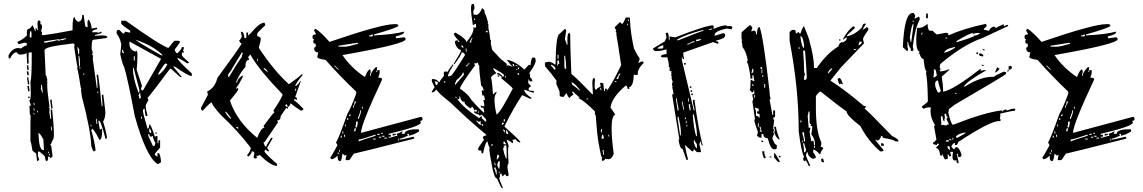

<svg xmlns="http://www.w3.org/2000/svg" viewBox="-20 -820 5852 983"><path d="M140.6 -627 141.6 -646.5 139.6 -662.1Q131.8 -661.1 131.8 -629.9ZM232.4 -24.4 236.3 -25.4 235.4 -33.2 231.4 -32.2ZM227.5 -35.2 231.4 -36.1 230.5 -43.9 226.6 -43ZM205.1 -51.8 202.1 -106.4Q183.6 -139.6 176.8 -139.6Q179.7 -51.8 200.2 -51.8ZM448.2 -172.9 447.3 -180.7H443.4L444.3 -172.9ZM246.1 -152.3 244.1 -171.9H240.2L242.2 -152.3ZM474.6 -184.6 478.5 -185.5 474.6 -211.9H470.7ZM156.2 -234.4 155.3 -242.2H151.4L152.3 -234.4ZM169.9 -244.1 173.8 -245.1 172.9 -252.9 168.9 -252ZM153.3 -253.9 157.2 -254.9 155.3 -265.6H151.4ZM153.3 -281.2 157.2 -282.2 155.3 -293.9 151.4 -293ZM479.5 -342.8 483.4 -343.8 482.4 -351.6 478.5 -350.6ZM199.2 -346.7 194.3 -385.7H190.4V-373Q190.4 -366.2 188.5 -365.2Q193.4 -359.4 195.3 -346.7ZM408.2 -435.5 412.1 -436.5 410.2 -444.3 406.2 -443.4ZM387.7 -467.8 391.6 -468.8 390.6 -476.6 386.7 -475.6ZM385.7 -479.5 389.6 -480.5 388.7 -516.6 385.7 -534.2H381.8Q383.8 -491.2 385.7 -479.5ZM380.9 -542 384.8 -543 385.7 -566.4Q380.9 -573.2 379.9 -578.1L376 -577.1ZM207 -600.6Q252 -607.4 272.5 -614.3Q280.3 -611.3 284.2 -611.3L292 -616.2L299.8 -613.3Q305.7 -618.2 318.4 -620.1V-624Q288.1 -620.1 288.1 -617.2V-616.2L279.3 -619.1L206.1 -608.4ZM217.8 4.9 212.9 -1 209 -20.5Q182.6 -44.9 178.7 -44.9L174.8 -43L173.8 -23.4L180.7 -2L173.8 3.9H169.9L165 -34.2L146.5 -47.9Q139.6 -91.8 135.7 -96.7Q135.7 -221.7 136.7 -228.5L132.8 -234.4L130.9 -278.3L138.7 -279.3L129.9 -305.7Q137.7 -306.6 137.7 -346.7L135.7 -405.3Q142.6 -406.2 142.6 -551.8L127 -550.8L126 -522.5L127 -495.1L119.1 -493.2L116.2 -548.8L108.4 -543.9L86.9 -540Q72.3 -540 64.5 -552.7Q44.9 -549.8 32.2 -521.5L31.2 -520.5Q24.4 -520.5 23.9 -525.9Q23.4 -531.2 23.4 -535.2Q39.1 -569.3 69.3 -574.2L88.9 -572.3Q106.4 -586.9 118.2 -587.9L116.2 -599.6Q112.3 -599.6 104.5 -601.6Q82 -594.7 74.2 -593.8Q73.2 -597.7 68.4 -605.5Q99.6 -618.2 118.2 -639.6L117.2 -652.3Q117.2 -670.9 126 -671.9Q134.8 -672.9 146.5 -691.4Q158.2 -668 159.2 -661.1L163.1 -662.1L161.1 -673.8H168.9L169.9 -666L173.8 -667L171.9 -696.3Q171.9 -713.9 178.7 -715.8Q187.5 -714.8 187.5 -705.1L186.5 -696.3H187.5Q194.3 -696.3 195.3 -684.6Q195.3 -676.8 190.4 -661.1L195.3 -654.3Q193.4 -647.5 193.4 -643.6Q193.4 -641.6 201.2 -639.6Q255.9 -646.5 351.6 -665V-681.6Q351.6 -732.4 362.3 -732.4Q364.3 -715.8 381.8 -708Q400.4 -712.9 400.4 -734.4V-743.2H408.2L416 -688.5Q416 -683.6 428.7 -679.7L427.7 -703.1Q427.7 -717.8 434.6 -718.8Q447.3 -701.2 449.2 -673.8L476.6 -678.7L477.5 -670.9Q452.1 -666 452.1 -656.2V-654.3L466.8 -655.3Q483.4 -655.3 484.4 -651.4Q491.2 -656.2 499 -658.2L500 -650.4L465.8 -640.6L466.8 -636.7Q491.2 -638.7 500 -638.7Q529.3 -638.7 530.3 -629.9L523.4 -625L457 -616.2Q449.2 -615.2 449.2 -576.2V-567.4Q454.1 -558.6 454.1 -552.7Q454.1 -545.9 452.1 -540Q452.1 -537.1 456.1 -537.1L455.1 -517.6L475.6 -370.1H479.5Q479.5 -404.3 474.6 -437.5H482.4Q491.2 -380.9 500 -282.2L501 -275.4L504.9 -276.4Q502.9 -322.3 501 -334L508.8 -335.9Q519.5 -252 519.5 -245.1Q519.5 -216.8 507.8 -197.3Q526.4 -137.7 527.3 -115.2Q527.3 -109.4 520.5 -108.4Q496.1 -202.1 487.3 -202.1L483.4 -201.2L491.2 -156.2L501 -161.1L502.9 -157.2V-151.4Q502.9 -105.5 489.3 -103.5Q460 -161.1 450.2 -161.1V-158.2Q450.2 -153.3 447.3 -153.3Q463.9 -97.7 469.7 -49.8L461.9 -44.9Q454.1 -44.9 447.3 -74.2Q443.4 -158.2 399.4 -324.2L394.5 -360.4Q394.5 -363.3 397.5 -363.3L393.6 -371.1Q380.9 -455.1 374 -474.6H377.9Q374 -482.4 360.4 -575.2L361.3 -594.7L353.5 -597.7L275.4 -586.9Q208 -577.1 208 -561.5L213.9 -435.5Q218.8 -431.6 222.7 -410.2Q222.7 -406.2 218.8 -404.3Q218.8 -402.3 220.7 -402.3H222.7Q221.7 -393.6 221.7 -383.8Q221.7 -354.5 233.4 -273.4Q233.4 -269.5 229.5 -268.6Q230.5 -265.6 234.4 -265.6L232.4 -245.1L238.3 -210.9H242.2L239.3 -257.8L247.1 -259.8Q255.9 -173.8 255.9 -134.8Q255.9 -103.5 249 -102.5Q242.2 -81.1 236.3 -80.1L242.2 -73.2L249 -21.5Q249 -16.6 238.3 -9.8Q238.3 -15.6 225.6 -19.5L226.6 -11.7Q226.6 3.9 217.8 4.9ZM243.2 -261.7 236.3 -308.6 244.1 -310.5 249 -268.6Q249 -263.7 243.2 -261.7ZM125 -317.4 124 -324.2 130.9 -326.2 132.8 -318.4ZM124 -352.5 120.1 -378.9 127.9 -380.9 131.8 -353.5ZM123 -387.7 118.2 -422.9 125 -423.8 129.9 -388.7ZM120.1 -434.6 117.2 -454.1 125 -455.1 127.9 -435.5ZM120.1 -461.9 117.2 -485.4 124 -486.3 127.9 -462.9Z M600.6 -713.9H624Q795.9 -590.8 841.8 -574.2Q871.1 -611.3 874 -611.3H892.6L902.3 -607.4Q902.3 -602.5 874 -565.4Q880.9 -546.9 887.7 -546.9Q911.1 -568.4 911.1 -579.1H920.9V-570.3Q920.9 -565.4 916 -565.4L920.9 -555.7V-550.8H911.1V-537.1Q911.1 -532.2 948.2 -500L939.5 -495.1Q896.5 -523.4 887.7 -523.4Q887.7 -511.7 961.9 -444.3V-430.7Q944.3 -430.7 878.9 -476.6L869.1 -481.4V-476.6L911.1 -425.8H902.3L855.5 -467.8H850.6Q739.3 -319.3 735.4 -319.3Q739.3 -310.5 739.3 -305.7Q725.6 -284.2 725.6 -277.3Q725.6 -265.6 735.4 -226.6H725.6Q720.7 -244.1 720.7 -263.7Q711.9 -261.7 711.9 -253.9Q711.9 -238.3 735.4 -161.1Q744.1 -161.1 744.1 -184.6Q753.9 -181.6 772.5 -120.1L781.2 -124H786.1V-86.9H791V-101.6H799.8V-64.5Q772.5 -34.2 772.5 -31.2Q772.5 -24.4 786.1 -17.6V-36.1H791Q800.8 -36.1 804.7 9.8L791 19.5H786.1Q727.5 -18.6 669.9 -226.6Q632.8 -423.8 614.3 -481.4Q609.4 -481.4 595.7 -542Q600.6 -583 600.6 -592.8Q596.7 -622.1 577.1 -648.4V-658.2Q578.1 -667 586.9 -667H590.8L609.4 -648.4Q619.1 -648.4 619.1 -658.2L642.6 -653.3H646.5V-663.1Q600.6 -693.4 600.6 -700.2ZM674.8 -616.2Q681.6 -606.4 804.7 -537.1H813.5Q763.7 -586.9 674.8 -616.2ZM642.6 -607.4V-597.7Q642.6 -563.5 674.8 -555.7Q674.8 -560.5 679.7 -560.5L683.6 -550.8V-528.3Q683.6 -502.9 679.7 -462.9L707 -379.9Q702.1 -371.1 702.1 -361.3L711.9 -356.4L804.7 -518.6ZM605.5 -565.4V-550.8L614.3 -546.9V-550.8Q609.4 -560.5 609.4 -565.4ZM665 -532.2V-509.8H669.9V-532.2ZM791 -444.3V-435.5Q823.2 -460 836.9 -491.2L828.1 -495.1Q821.3 -495.1 791 -444.3ZM661.1 -472.7V-462.9Q661.1 -420.9 688.5 -346.7H693.4V-361.3Q665 -465.8 665 -472.7ZM693.4 -342.8Q693.4 -333 688.5 -333Q693.4 -325.2 693.4 -314.5L702.1 -319.3Q698.2 -327.1 698.2 -342.8ZM702.1 -221.7V-212.9H707V-221.7ZM744.1 -161.1V-147.5Q746.1 -138.7 753.9 -138.7V-147.5Q749 -156.2 749 -161.1ZM776.4 -142.6H781.2V-133.8H776.4ZM739.3 -133.8V-124L762.7 -73.2H772.5Q772.5 -86.9 776.4 -86.9Q762.7 -110.4 762.7 -124L753.9 -120.1Q744.1 -120.1 744.1 -133.8Z M1454.1 -272.5Q1449.2 -281.2 1449.2 -286.1Q1440.4 -285.2 1440.4 -277.3Q1449.2 -272.5 1454.1 -272.5ZM1199.2 -161.1V-169.9H1189.5Q1191.4 -161.1 1199.2 -161.1ZM1162.1 -211.9V-216.8Q1138.7 -249 1133.8 -249V-244.1Q1155.3 -211.9 1162.1 -211.9ZM1496.1 -355.5V-365.2H1491.2V-355.5ZM1352.5 -448.2Q1342.8 -471.7 1329.1 -471.7Q1329.1 -465.8 1352.5 -448.2ZM1300.8 -508.8V-518.6H1296.9V-508.8ZM1296.9 -114.3Q1316.4 -166 1334 -166L1329.1 -174.8Q1379.9 -244.1 1384.8 -244.1L1379.9 -253.9Q1426.8 -324.2 1426.8 -336.9Q1307.6 -460 1263.7 -537.1V-541Q1260.7 -541 1250 -527.3L1254.9 -518.6V-513.7Q1236.3 -513.7 1236.3 -476.6Q1210.9 -451.2 1189.5 -402.3V-397.5H1194.3Q1194.3 -416 1222.7 -434.6V-425.8Q1205.1 -389.6 1189.5 -370.1V-365.2L1199.2 -370.1V-360.4Q1199.2 -356.4 1157.2 -304.7Q1193.4 -197.3 1296.9 -114.3ZM1152.3 -425.8Q1203.1 -510.7 1217.8 -527.3Q1217.8 -538.1 1222.7 -545.9V-550.8H1217.8L1167 -466.8Q1167 -462.9 1148.4 -439.5V-425.8ZM1454.1 -272.5V-262.7L1445.3 -267.6L1417 -225.6Q1417 -203.1 1398.4 -203.1L1403.3 -193.4L1334 -91.8H1329.1Q1335 -68.4 1342.8 -68.4Q1342.8 -76.2 1366.2 -110.4V-114.3H1375V-110.4L1347.7 -63.5L1356.4 -49.8V-44.9H1352.5L1337.9 -54.7L1334 -44.9Q1334 -37.1 1398.4 19.5V29.3Q1366.2 29.3 1310.5 -26.4Q1302.7 -21.5 1292 -21.5L1296.9 -12.7L1287.1 -7.8L1278.3 -12.7L1282.2 -36.1Q1282.2 -44.9 1268.6 -44.9Q1268.6 -31.2 1250 -17.6L1245.1 -26.4Q1263.7 -45.9 1263.7 -63.5Q1193.4 -155.3 1111.3 -230.5Q1064.5 -282.2 1064.5 -295.9Q1056.6 -295.9 1018.6 -253.9Q1008.8 -253.9 1008.8 -267.6L1041 -328.1Q1041 -333 1045.9 -333Q1041 -341.8 1041 -351.6Q1081.1 -371.1 1092.8 -420.9Q1203.1 -570.3 1217.8 -597.7Q1210.9 -597.7 1204.1 -611.3Q1217.8 -626 1217.8 -634.8L1212.9 -657.2H1217.8Q1228.5 -657.2 1231.4 -625H1241.2V-653.3H1250V-638.7Q1254.9 -638.7 1287.1 -675.8Q1315.4 -704.1 1334 -704.1L1337.9 -694.3V-690.4Q1296.9 -652.3 1296.9 -648.4V-634.8Q1315.4 -631.8 1315.4 -620.1Q1315.4 -611.3 1305.7 -579.1V-574.2Q1380.9 -460 1459 -388.7Q1518.6 -430.7 1523.4 -439.5H1528.3V-434.6Q1494.1 -393.6 1491.2 -378.9Q1500 -378.9 1519.5 -407.2V-402.3L1491.2 -323.2Q1501 -322.3 1501 -309.6H1496.1L1486.3 -314.5V-304.7Q1493.2 -304.7 1533.2 -262.7Q1533.2 -253.9 1519.5 -253.9Q1482.4 -278.3 1467.8 -291Q1460.9 -272.5 1454.1 -272.5Z M1998 -696.3H2010.7Q2019.5 -695.3 2019.5 -686.5Q2002 -673.8 1894.5 -643.6V-638.7Q1996.1 -643.6 2047.9 -658.2V-653.3Q2047.9 -643.6 2006.8 -633.8V-624L2047.9 -628.9Q2056.6 -627.9 2056.6 -619.1Q2056.6 -594.7 1733.4 -538.1Q1775.4 -475.6 1844.7 -427.7H1849.6Q1860.4 -459 1874 -465.8L1877.9 -456.1Q1877.9 -445.3 1874 -436.5V-432.6H1877.9Q1877.9 -449.2 1903.3 -475.6H1911.1Q1911.1 -464.8 1907.2 -456.1V-451.2H1911.1V-460.9H1923.8V-451.2Q1923.8 -438.5 1916 -422.9Q1936.5 -422.9 1936.5 -413.1Q1828.1 -182.6 1828.1 -139.6L2130.9 -220.7H2139.6L2143.6 -210.9Q2143.6 -201.2 2130.9 -201.2L2134.8 -192.4Q2134.8 -173.8 1969.7 -134.8V-129.9H1981.4V-120.1H1969.7V-115.2H1977.5Q2008.8 -125 2014.6 -125L2010.7 -134.8Q2027.3 -139.6 2040 -148.4V-143.6L2036.1 -134.8H2051.8Q2051.8 -158.2 2118.2 -158.2H2123L2127 -148.4Q2100.6 -129.9 2073.2 -125V-134.8H2064.5L2068.4 -125Q2036.1 -110.4 2027.3 -110.4V-105.5H2031.2Q2035.2 -105.5 2097.7 -120.1L2101.6 -110.4Q1795.9 -33.2 1791 -33.2Q1770.5 0 1766.6 0H1750V-4.9L1753.9 -28.3L1746.1 -23.4L1733.4 -33.2Q1729.5 4.9 1720.7 4.9Q1708 4.9 1708 -23.4Q1691.4 -4.9 1675.8 -4.9L1670.9 -14.6Q1674.8 -14.6 1708 -77.1L1700.2 -90.8Q1712.9 -107.4 1757.8 -235.4Q1778.3 -270.5 1803.7 -340.8V-350.6Q1716.8 -433.6 1646.5 -513.7Q1604.5 -518.6 1604.5 -528.3L1609.4 -551.8Q1587.9 -551.8 1587.9 -576.2Q1596.7 -576.2 1596.7 -585.9V-595.7Q1584 -595.7 1584 -605.5V-610.4L1587.9 -619.1Q1580.1 -619.1 1580.1 -628.9V-633.8Q1580.1 -643.6 1596.7 -643.6V-648.4L1587.9 -663.1Q1589.8 -671.9 1596.7 -671.9Q1624 -654.3 1667 -605.5Q1932.6 -696.3 1998 -696.3ZM1870.1 -638.7V-633.8H1886.7L1890.6 -643.6H1886.7Q1878.9 -638.7 1870.1 -638.7ZM1712.9 -585.9V-581.1H1750Q1760.7 -581.1 1812.5 -595.7V-600.6H1807.6ZM1692.4 -485.4V-480.5Q1694.3 -480.5 1712.9 -460.9V-465.8Q1694.3 -485.4 1692.4 -485.4ZM1795.9 -302.7Q1795.9 -289.1 1787.1 -273.4V-268.6H1791Q1791 -280.3 1803.7 -297.9ZM1833 -273.4V-263.7H1836.9V-273.4ZM1824.2 -254.9Q1824.2 -243.2 1812.5 -215.8V-210.9H1816.4Q1828.1 -240.2 1828.1 -250V-254.9ZM1766.6 -225.6H1774.4V-235.4Q1766.6 -233.4 1766.6 -225.6ZM1757.8 -215.8V-206.1H1762.7V-215.8ZM1803.7 -197.3Q1799.8 -171.9 1799.8 -168H1807.6Q1807.6 -171.9 1812.5 -197.3ZM1746.1 -182.6V-172.9H1750V-182.6ZM1795.9 -163.1Q1795.9 -158.2 1791 -148.4H1799.8Q1799.8 -154.3 1803.7 -163.1ZM1733.4 -148.4V-134.8H1737.3V-148.4ZM1931.6 -139.6V-134.8H1940.4V-139.6ZM1911.1 -134.8V-129.9H1923.8V-134.8ZM1741.2 -129.9V-120.1H1746.1V-129.9ZM1816.4 -105.5V-95.7Q1837.9 -105.5 1903.3 -125V-129.9H1899.4Q1828.1 -105.5 1816.4 -105.5ZM1990.2 -134.8H2006.8V-129.9Q1992.2 -125 1990.2 -125ZM1724.6 -125V-115.2H1729.5V-125ZM1936.5 -125V-120.1H1948.2V-125ZM1919.9 -120.1V-115.2H1931.6V-120.1ZM1948.2 -115.2V-110.4H1960.9V-115.2ZM1890.6 -110.4V-105.5H1903.3V-110.4ZM2019.5 -110.4V-100.6H2023.4V-110.4ZM1716.8 -52.7V-43H1720.7V-52.7ZM1708 -38.1V-33.2H1716.8V-38.1Z M2529.3 -426.8 2527.3 -434.6H2529.3Q2535.2 -434.6 2537.1 -428.7ZM2221.7 -400.4 2206.1 -404.3Q2208 -397.5 2209.5 -391.1Q2210.9 -384.8 2215.8 -384.8H2217.8Q2221.7 -392.6 2221.7 -398.4ZM2534.2 67.4 2538.1 66.4 2537.1 58.6 2533.2 59.6ZM2520.5 74.2 2523.4 73.2 2522.5 61.5Q2522.5 56.6 2523.4 53.7Q2518.6 47.9 2515.6 35.2L2508.8 41Q2513.7 42 2520.5 74.2ZM2513.7 27.3 2517.6 26.4 2514.6 11.7 2510.7 12.7ZM2537.1 43 2539.1 14.6 2537.1 2.9Q2529.3 5.9 2525.4 25.4L2533.2 43ZM2523.4 -2.9Q2529.3 -3.9 2536.1 -21.5Q2534.2 -27.3 2528.3 -27.3H2526.4Q2523.4 -13.7 2523.4 -5.9ZM2574.2 -8.8Q2574.2 -63.5 2572.3 -76.2L2556.6 -73.2L2562.5 -66.4Q2555.7 -63.5 2555.7 -58.6Q2560.5 -32.2 2570.3 -8.8ZM2571.3 -80.1 2570.3 -84Q2564.5 -90.8 2564.5 -94.7L2556.6 -93.8L2558.6 -82H2560.5Q2564.5 -82 2571.3 -80.1ZM2497.1 -72.3Q2502.9 -74.2 2502.9 -79.1V-82L2495.1 -80.1ZM2580.1 -133.8 2583 -134.8 2575.2 -153.3 2571.3 -152.3V-136.7ZM2561.5 -142.6 2565.4 -143.6 2563.5 -154.3 2554.7 -157.2 2555.7 -153.3Q2561.5 -146.5 2561.5 -142.6ZM2549.8 -179.7Q2556.6 -185.5 2560.5 -186.5Q2558.6 -192.4 2553.7 -192.4H2551.8L2548.8 -183.6ZM2558.6 -197.3 2565.4 -199.2 2563.5 -210.9 2559.6 -210ZM2455.1 -175.8Q2452.1 -185.5 2448.2 -185.5H2445.3V-181.6Q2447.3 -175.8 2452.1 -175.8ZM2442.4 -180.7Q2440.4 -188.5 2440.4 -194.3L2441.4 -201.2Q2437.5 -200.2 2430.7 -194.3Q2429.7 -200.2 2417 -203.1Q2432.6 -180.7 2442.4 -180.7ZM2428.7 -242.2 2432.6 -243.2 2430.7 -250H2427.7ZM2462.9 -197.3 2469.7 -199.2 2467.8 -210 2446.3 -233.4Q2441.4 -229.5 2435.5 -227.5Q2434.6 -233.4 2409.2 -241.2L2407.2 -249L2411.1 -250L2419.9 -248L2421.9 -256.8L2413.1 -258.8V-257.8Q2413.1 -254.9 2410.2 -253.9Q2400.4 -274.4 2395.5 -274.4H2394.5V-272.5Q2394.5 -266.6 2387.7 -265.6Q2360.4 -284.2 2357.4 -294.9Q2360.4 -295.9 2360.4 -298.8V-299.8L2355.5 -298.8Q2340.8 -298.8 2335 -326.2L2331.1 -325.2L2332 -319.3Q2332 -312.5 2326.2 -311.5Q2325.2 -314.5 2322.3 -314.5H2321.3L2322.3 -311.5Q2356.4 -264.6 2429.7 -217.8L2430.7 -213.9Q2441.4 -224.6 2448.2 -225.6L2446.3 -217.8L2447.3 -213.9Q2460.9 -204.1 2462.9 -197.3ZM2313.5 -317.4 2317.4 -318.4 2315.4 -325.2H2311.5ZM2630.9 -436.5 2638.7 -438.5 2636.7 -446.3 2629.9 -444.3ZM2566.4 -422.9 2570.3 -423.8 2568.4 -431.6 2564.5 -430.7ZM2622.1 -462.9 2628.9 -463.9V-467.8L2621.1 -466.8ZM2632.8 -464.8Q2638.7 -466.8 2638.7 -471.7V-474.6L2631.8 -472.7ZM2252 -396.5 2259.8 -397.5 2258.8 -405.3Q2252 -402.3 2252 -397.5ZM2629.9 -480.5 2628.9 -484.4 2620.1 -486.3 2621.1 -482.4ZM2613.3 -480.5 2611.3 -492.2 2603.5 -490.2Q2606.4 -480.5 2612.3 -480.5ZM2522.5 -233.4Q2543 -245.1 2605.5 -367.2Q2590.8 -383.8 2546.9 -418.9L2548.8 -426.8Q2533.2 -438.5 2528.3 -438.5H2527.3L2525.4 -446.3L2529.3 -447.3Q2550.8 -437.5 2552.7 -427.7L2560.5 -429.7Q2560.5 -433.6 2559.1 -438Q2557.6 -442.4 2507.8 -470.7L2503.9 -469.7Q2511.7 -455.1 2521.5 -445.3Q2498 -433.6 2494.1 -423.8Q2501 -392.6 2503.9 -337.9L2507.8 -338.9L2517.6 -348.6L2521.5 -349.6L2522.5 -345.7Q2511.7 -330.1 2511.7 -311.5Q2511.7 -275.4 2522.5 -233.4ZM2310.5 -384.8 2355.5 -437.5 2352.5 -449.2 2348.6 -448.2V-446.3Q2348.6 -436.5 2317.4 -410.2L2309.6 -392.6ZM2460 -244.1 2456.1 -263.7Q2455.1 -269.5 2449.2 -269.5L2443.4 -268.6L2440.4 -280.3L2454.1 -275.4Q2460 -276.4 2460 -281.2L2455.1 -307.6L2462.9 -308.6L2458 -332L2450.2 -330.1L2446.3 -351.6Q2446.3 -357.4 2452.1 -358.4Q2453.1 -355.5 2456.1 -355.5H2457Q2450.2 -380.9 2444.3 -380.9H2443.4Q2433.6 -454.1 2433.6 -478.5V-482.4Q2428.7 -488.3 2425.8 -501L2418.9 -495.1L2410.2 -498L2408.2 -489.3H2409.2Q2412.1 -489.3 2413.1 -486.3Q2335 -381.8 2335 -366.2Q2380.9 -334 2389.6 -313.5Q2424.8 -271.5 2456.1 -244.1ZM2366.2 -480.5 2374 -481.4V-483.4Q2374 -489.3 2383.8 -492.2L2382.8 -496.1L2375 -494.1V-492.2Q2375 -486.3 2365.2 -484.4ZM2366.2 -555.7 2370.1 -556.6 2367.2 -572.3 2363.3 -571.3ZM2345.7 -576.2 2353.5 -577.1Q2350.6 -586.9 2346.7 -586.9L2339.8 -585.9Q2344.7 -580.1 2345.7 -576.2ZM2392.6 -601.6V-605.5Q2392.6 -615.2 2399.4 -627L2395.5 -626L2383.8 -603.5ZM2468.8 -654.3 2476.6 -655.3 2475.6 -663.1 2467.8 -661.1ZM2408.2 -716.8 2412.1 -717.8 2410.2 -725.6 2406.2 -724.6ZM2223.6 -402.3 2231.4 -399.4V-400.4Q2231.4 -407.2 2252.9 -431.6L2252 -443.4Q2252 -452.1 2255.9 -453.1Q2259.8 -454.1 2263.7 -454.1L2272.5 -452.1Q2272.5 -458 2296.9 -489.3L2300.8 -490.2V-486.3Q2273.4 -442.4 2273.4 -430.7V-428.7Q2281.2 -430.7 2288.6 -432.1Q2295.9 -433.6 2361.3 -539.1Q2353.5 -551.8 2347.7 -551.8Q2342.8 -551.8 2342.8 -549.8Q2342.8 -540 2307.6 -492.2L2303.7 -491.2V-495.1Q2340.8 -554.7 2340.8 -562.5Q2314.5 -573.2 2308.6 -604.5Q2308.6 -612.3 2322.3 -614.3Q2324.2 -604.5 2331.1 -604.5H2332L2331.1 -608.4Q2305.7 -635.7 2302.7 -646.5L2309.6 -652.3H2313.5Q2364.3 -623 2368.2 -604.5Q2404.3 -648.4 2404.3 -672.9L2403.3 -679.7L2412.1 -677.7Q2418 -679.7 2418 -683.6L2416 -698.2L2412.1 -697.3Q2405.3 -692.4 2401.4 -691.4L2400.4 -695.3Q2391.6 -749 2391.6 -774.4Q2391.6 -797.9 2397 -798.8Q2402.3 -799.8 2406.2 -799.8L2409.2 -782.2Q2409.2 -772.5 2402.3 -759.8L2406.2 -744.1L2414.1 -745.1Q2418 -745.1 2418 -743.2Q2436.5 -747.1 2447.3 -777.3Q2456.1 -777.3 2462.9 -759.8H2459Q2470.7 -739.3 2479.5 -700.2L2475.6 -699.2Q2476.6 -696.3 2479.5 -696.3H2480.5V-675.8L2487.3 -641.6Q2488.3 -615.2 2492.2 -615.2H2493.2V-594.7L2500 -564.5L2546.9 -514.6Q2549.8 -514.6 2575.2 -492.2L2573.2 -484.4L2579.1 -485.4Q2590.8 -485.4 2606.4 -475.6Q2596.7 -484.4 2575.2 -512.7L2579.1 -513.7Q2623 -502.9 2665 -463.9L2687.5 -488.3L2696.3 -486.3Q2699.2 -523.4 2708 -525.4H2713.9Q2721.7 -525.4 2722.7 -510.7Q2722.7 -491.2 2689.5 -445.3L2694.3 -438.5L2693.4 -425.8Q2704.1 -415 2706.1 -404.3L2696.3 -403.3Q2690.4 -403.3 2688.5 -413.1L2684.6 -412.1L2685.5 -405.3Q2685.5 -400.4 2683.6 -395.5L2699.2 -378.9Q2686.5 -371.1 2686.5 -365.2Q2686.5 -360.4 2688.5 -356.4L2712.9 -354.5L2713.9 -346.7L2709 -345.7Q2704.1 -345.7 2667 -360.4L2663.1 -359.4Q2668 -339.8 2700.2 -319.3L2701.2 -315.4L2693.4 -314.5L2653.3 -333Q2608.4 -265.6 2563.5 -174.8V-170.9Q2642.6 -101.6 2644.5 -91.8L2640.6 -90.8Q2624 -95.7 2621.1 -107.4L2602.5 -103.5Q2607.4 -96.7 2607.4 -93.8Q2607.4 -88.9 2601.6 -86.9Q2600.6 -92.8 2574.2 -105.5Q2575.2 -97.7 2585 -71.3Q2581.1 -70.3 2581.1 -44.9Q2581.1 -23.4 2584 16.6Q2578.1 18.6 2578.1 36.1Q2578.1 43 2584 74.2Q2584 82 2575.2 82Q2570.3 82 2567.4 72.3L2563.5 73.2L2553.7 83Q2548.8 77.1 2546.9 68.4L2539.1 70.3L2540 81.1Q2540 89.8 2535.2 90.8Q2537.1 100.6 2554.7 142.6L2550.8 143.6Q2545.9 143.6 2524.4 93.8Q2512.7 93.8 2502 45.9Q2485.4 -39.1 2485.4 -54.7L2486.3 -66.4Q2481.4 -69.3 2475.6 -95.7Q2464.8 -92.8 2453.1 -35.2L2449.2 -34.2L2443.4 -41L2445.3 -49.8L2438.5 -48.8Q2427.7 -48.8 2427.7 -57.6Q2427.7 -64.5 2458 -104.5Q2453.1 -111.3 2452.1 -116.2Q2452.1 -123 2469.7 -127L2468.8 -130.9Q2377.9 -206.1 2286.1 -294.9Q2218.8 -347.7 2215.8 -360.4L2211.9 -359.4Q2204.1 -349.6 2200.7 -349.1Q2197.3 -348.6 2191.4 -346.7L2190.4 -350.6L2205.1 -374Q2190.4 -401.4 2190.4 -409.2Q2190.4 -415 2196.3 -416Q2220.7 -412.1 2223.6 -402.3Z M3062.5 3.9 3060.5 -10.7Q3060.5 -12.7 3064.5 -12.7L3057.6 -20.5L3048.8 -65.4Q3037.1 -118.2 3030.3 -228.5L3025.4 -236.3Q3026.4 -242.2 3026.4 -249Q2971.7 -303.7 2940.4 -318.4L2948.2 -320.3Q2918 -344.7 2916 -350.6L2908.2 -349.6Q2913.1 -341.8 2916 -334Q2906.2 -332 2894.5 -317.4Q2881.8 -335 2880.9 -343.8L2864.3 -323.2L2845.7 -327.1L2844.7 -352.5L2828.1 -390.6L2829.1 -407.2Q2806.6 -439.5 2771.5 -479.5L2769.5 -493.2Q2769.5 -500 2775.4 -501.5Q2781.2 -502.9 2788.1 -503.9Q2802.7 -503.9 2820.3 -490.2H2824.2Q2826.2 -641.6 2844.7 -646.5L2873 -672.9L2878.9 -665L2872.1 -618.2Q2879.9 -602.5 2881.8 -590.8L2885.7 -591.8L2884.8 -618.2Q2884.8 -650.4 2894.5 -652.3L2899.4 -644.5V-627Q2899.4 -580.1 2905.3 -440.4Q2912.1 -440.4 3011.7 -337.9H3015.6Q3012.7 -378.9 3012.7 -391.6Q3012.7 -419.9 3019.5 -419.9Q3025.4 -419.9 3026.4 -414.1Q3024.4 -395.5 3024.4 -382.8Q3024.4 -360.4 3031.2 -360.4L3034.2 -362.3Q3034.2 -367.2 3055.7 -377.9L3051.8 -394.5L3059.6 -396.5L3068.4 -393.6Q3071.3 -364.3 3073.2 -352.5L3077.1 -354.5V-360.4Q3077.1 -366.2 3083 -367.2L3088.9 -360.4L3081.1 -348.6Q3106.4 -375 3160.2 -486.3Q3141.6 -612.3 3134.8 -648.4L3138.7 -649.4L3131.8 -657.2L3134.8 -666Q3128.9 -671.9 3127 -680.7L3154.3 -707L3165 -697.3Q3170.9 -698.2 3183.6 -730.5H3204.1L3205.1 -720.7Q3208 -651.4 3225.6 -572.3Q3247.1 -527.3 3252 -527.3L3254.9 -514.6L3249 -501L3250 -497.1L3257.8 -502.9L3272.5 -505.9L3275.4 -498Q3245.1 -467.8 3245.1 -444.3L3246.1 -438.5L3237.3 -435.5Q3231.4 -437.5 3224.6 -437.5Q3223.6 -377.9 3200.2 -373L3203.1 -365.2L3194.3 -364.3Q3190.4 -381.8 3184.6 -381.8H3183.6Q3112.3 -321.3 3105.5 -269.5Q3129.9 -235.4 3129.9 -232.4Q3111.3 -228.5 3111.3 -163.1Q3111.3 -111.3 3122.1 -33.2Q3112.3 -4.9 3095.7 -4.9Q3087.9 -4.9 3077.1 -7.8V-3.9Q3077.1 1 3062.5 3.9ZM3196.3 -711.9 3200.2 -712.9 3198.2 -720.7 3194.3 -719.7ZM3192.4 -690.4 3196.3 -691.4 3194.3 -699.2 3190.4 -698.2ZM3055.7 -357.4 3059.6 -358.4 3056.6 -370.1 3052.7 -369.1ZM2838.9 -518.6V-521.5L2839.8 -531.2L2838.9 -540L2834 -539.1L2835 -532.2L2834 -522.5Q2835 -518.6 2838.9 -518.6ZM2871.1 -467.8 2878.9 -468.8Q2877 -515.6 2873 -535.2L2869.1 -534.2V-505.9Q2869.1 -475.6 2871.1 -467.8ZM2834 -484.4 2837.9 -485.4 2836.9 -488.3Q2836.9 -493.2 2843.8 -494.1L2840.8 -510.7L2833 -509.8L2834 -499Q2834 -493.2 2833 -488.3ZM2817.4 -463.9 2825.2 -465.8Q2821.3 -483.4 2798.8 -489.3L2799.8 -485.4Q2815.4 -469.7 2817.4 -463.9ZM2944.3 -356.4 2948.2 -357.4 2947.3 -361.3Q2922.9 -393.6 2906.2 -399.4L2909.2 -386.7Q2943.4 -363.3 2944.3 -356.4ZM3137.7 -415 3145.5 -416V-417Q3145.5 -425.8 3157.2 -444.3L3148.4 -441.4Q3148.4 -435.5 3136.7 -418.9ZM3127.9 -400.4 3135.7 -401.4V-406.2L3127 -404.3ZM2983.4 -310.5 2991.2 -312.5V-316.4L2982.4 -314.5ZM3057.6 -141.6 3061.5 -142.6 3060.5 -145.5Q3060.5 -149.4 3062.5 -155.3V-159.2L3057.6 -158.2V-156.2Q3057.6 -152.3 3055.7 -145.5ZM3059.6 -109.4 3072.3 -111.3 3067.4 -131.8Q3060.5 -129.9 3059.6 -109.4ZM3099.6 -121.1 3097.7 -129.9 3093.8 -128.9 3095.7 -121.1ZM3069.3 -27.3 3073.2 -28.3 3070.3 -43 3071.3 -52.7 3064.5 -50.8Z M3700.2 -690.4V-686.5H3720.7Q3729.5 -684.6 3729.5 -677.7L3724.6 -669.9Q3703.1 -673.8 3700.2 -673.8Q3638.7 -660.2 3638.7 -641.6V-636.7L3679.7 -649.4H3683.6Q3692.4 -648.4 3692.4 -641.6V-636.7Q3692.4 -623 3646.5 -612.3V-608.4Q3659.2 -608.4 3659.2 -599.6Q3655.3 -599.6 3655.3 -595.7L3630.9 -604.5L3478.5 -550.8V-538.1L3482.4 -517.6H3474.6V-526.4H3470.7V-513.7L3532.2 -254.9H3536.1V-258.8Q3527.3 -287.1 3527.3 -308.6H3536.1V-303.7Q3556.6 -154.3 3577.1 -78.1V-74.2Q3569.3 -74.2 3569.3 -94.7H3564.5Q3564.5 -89.8 3560.5 -82Q3569.3 -46.9 3569.3 -41H3547.9L3532.2 -57.6Q3532.2 -44.9 3523.4 -44.9L3486.3 -78.1Q3495.1 -27.3 3502.9 -3.9L3495.1 0L3474.6 -57.6Q3460 -57.6 3454.1 -106.4H3458L3420.9 -336.9H3428.7Q3424.8 -365.2 3420.9 -374H3424.8L3420.9 -381.8V-394.5Q3420.9 -398.4 3424.8 -398.4L3417 -422.9H3420.9L3417 -431.6V-456.1H3408.2V-476.6H3404.3V-489.3Q3404.3 -499 3396.5 -526.4H3372.1Q3363.3 -526.4 3363.3 -534.2Q3376 -543 3392.6 -543V-567.4Q3363.3 -558.6 3342.8 -558.6H3335Q3329.1 -558.6 3322.3 -571.3L3383.8 -608.4Q3383.8 -611.3 3392.6 -628.9L3387.7 -649.4L3396.5 -653.3Q3404.3 -653.3 3404.3 -616.2H3408.2V-632.8H3413.1L3437.5 -628.9Q3595.7 -690.4 3630.9 -690.4L3634.8 -682.6L3630.9 -673.8H3638.7Q3673.8 -690.4 3700.2 -690.4ZM3610.4 -669.9V-666H3614.3Q3622.1 -669.9 3626 -669.9V-673.8H3622.1Q3614.3 -669.9 3610.4 -669.9ZM3445.3 -616.2Q3449.2 -616.2 3449.2 -612.3Q3574.2 -662.1 3581.1 -662.1V-666H3577.1Q3487.3 -642.6 3445.3 -616.2ZM3543.9 -616.2V-608.4Q3569.3 -612.3 3569.3 -620.1H3564.5ZM3499 -595.7V-591.8H3502.9Q3526.4 -604.5 3536.1 -604.5V-608.4H3527.3Q3506.8 -595.7 3499 -595.7ZM3346.7 -571.3H3367.2Q3376 -571.3 3376 -579.1V-587.9H3372.1Q3346.7 -578.1 3346.7 -571.3ZM3482.4 -497.1H3491.2V-489.3H3482.4ZM3511.7 -377.9H3519.5V-370.1H3511.7ZM3515.6 -357.4H3523.4V-349.6H3515.6ZM3519.5 -340.8H3527.3V-333H3519.5ZM3441.4 -316.4V-308.6L3449.2 -254.9H3454.1V-262.7Q3445.3 -303.7 3445.3 -316.4ZM3502.9 -316.4V-299.8H3506.8V-316.4ZM3470.7 -299.8 3478.5 -258.8H3482.4L3474.6 -299.8ZM3506.8 -288.1V-275.4L3511.7 -254.9H3515.6V-267.6Q3511.7 -275.4 3511.7 -279.3Q3515.6 -279.3 3515.6 -283.2ZM3527.3 -234.4V-225.6Q3532.2 -161.1 3543.9 -123H3547.9V-135.7Q3547.9 -161.1 3532.2 -234.4ZM3449.2 -221.7V-213.9L3461.9 -127H3465.8V-148.4Q3465.8 -168.9 3454.1 -221.7ZM3486.3 -217.8V-210H3491.2V-217.8ZM3491.2 -201.2V-189.5H3495.1V-201.2ZM3495.1 -180.7V-172.9H3499V-180.7ZM3532.2 -102.5V-90.8Q3540 -61.5 3547.9 -61.5V-82Q3536.1 -95.7 3536.1 -102.5Z M3818.4 -691.4Q3825.2 -691.4 3832 -676.8Q3827.1 -668.9 3827.1 -658.2L3836.9 -663.1H3841.8Q3850.6 -663.1 3850.6 -644.5H3855.5Q3855.5 -681.6 3869.1 -681.6Q3887.7 -633.8 3919.9 -352.5Q3919.9 -333 3924.8 -315.4Q3924.8 -310.5 3919.9 -310.5L3934.6 -231.4H3938.5V-254.9H3948.2V-226.6Q3948.2 -217.8 3938.5 -217.8Q3938.5 -212.9 3943.4 -204.1L3938.5 -162.1L3943.4 -152.3L3938.5 -143.6L3943.4 -133.8Q3934.6 -119.1 3934.6 -111.3Q3945.3 -78.1 3957 -78.1V-64.5Q3957 -55.7 3948.2 -55.7H3943.4Q3924.8 -55.7 3911.1 -111.3Q3887.7 -114.3 3887.7 -133.8H3878.9V-115.2H3869.1L3855.5 -125L3860.4 -143.6Q3841.8 -194.3 3841.8 -208H3845.7L3832 -300.8Q3836.9 -310.5 3836.9 -315.4Q3832 -323.2 3832 -337.9H3841.8V-356.4H3836.9V-347.7H3827.1Q3827.1 -356.4 3818.4 -356.4Q3823.2 -371.1 3823.2 -412.1L3841.8 -403.3V-408.2L3836.9 -435.5H3832V-417H3823.2Q3813.5 -493.2 3804.7 -501V-504.9Q3804.7 -509.8 3808.6 -509.8Q3800.8 -554.7 3781.2 -580.1Q3781.2 -593.8 3776.4 -612.3H3781.2L3776.4 -621.1V-654.3ZM3874 -477.5V-467.8H3882.8Q3882.8 -477.5 3874 -477.5ZM3832 -467.8 3827.1 -445.3Q3836.9 -445.3 3836.9 -459V-467.8ZM3878.9 -463.9V-445.3H3882.8V-463.9ZM3882.8 -435.5V-426.8H3887.7V-435.5ZM3832 -389.6V-379.9H3836.9V-389.6ZM3892.6 -389.6V-371.1H3897.5V-389.6ZM3841.8 -334V-319.3H3845.7V-334ZM3845.7 -268.6V-263.7Q3850.6 -255.9 3850.6 -245.1V-226.6Q3864.3 -226.6 3864.3 -217.8H3869.1V-236.3Q3855.5 -236.3 3855.5 -245.1V-250H3864.3V-263.7Q3848.6 -268.6 3845.7 -268.6ZM3860.4 -189.5V-170.9H3864.3V-189.5ZM3869.1 -170.9V-167Q3874 -157.2 3874 -152.3Q3869.1 -152.3 3869.1 -148.4L3878.9 -143.6V-148.4L3874 -170.9ZM3943.4 -170.9H3953.1Q3953.1 -154.3 3971.7 -106.4H3966.8Q3951.2 -118.2 3943.4 -143.6L3948.2 -152.3Q3943.4 -161.1 3943.4 -170.9ZM3878.9 -101.6Q3887.7 -100.6 3887.7 -92.8H3878.9ZM3882.8 -45.9H3892.6Q3892.6 -27.3 3901.4 -13.7L3892.6 -8.8Q3882.8 -25.4 3882.8 -45.9ZM3943.4 -37.1Q3949.2 -37.1 3971.7 4.9V9.8H3966.8Q3961.9 9.8 3943.4 -13.7ZM3966.8 -22.5H3975.6V-13.7Q3966.8 -13.7 3966.8 -22.5ZM3919.9 -18.6H3929.7V-13.7H3919.9Z M4407.2 -699.2H4412.1V-694.3Q4398.4 -676.8 4398.4 -667L4417 -680.7Q4425.8 -679.7 4425.8 -671.9V-667Q4398.4 -628.9 4398.4 -620.1L4403.3 -597.7L4287.1 -476.6L4231.4 -407.2Q4301.8 -363.3 4403.3 -277.3H4412.1V-272.5L4407.2 -262.7Q4413.1 -262.7 4546.9 -124Q4579.1 -108.4 4579.1 -100.6V-95.7H4565.4Q4555.7 -105.5 4500 -114.3Q4500 -124 4491.2 -124Q4486.3 -100.6 4467.8 -100.6Q4467.8 -105.5 4462.9 -105.5V-100.6L4504.9 -49.8L4496.1 -44.9H4486.3Q4422.9 -100.6 4384.8 -174.8Q4314.5 -228.5 4314.5 -249Q4291 -264.6 4180.7 -351.6Q4173.8 -351.6 4157.2 -328.1V-267.6Q4157.2 -149.4 4184.6 -91.8V-77.1L4180.7 -68.4Q4194.3 -68.4 4194.3 -58.6Q4180.7 -43.9 4180.7 -31.2H4175.8Q4157.2 -52.7 4143.6 -54.7V-40Q4157.2 -22.5 4157.2 -12.7L4147.5 -7.8H4138.7Q4115.2 -21.5 4115.2 -40H4110.4Q4110.4 -35.2 4106.4 -26.4Q4106.4 -17.6 4128.9 29.3H4120.1Q4120.1 25.4 4106.4 1L4096.7 5.9Q4091.8 -2.9 4091.8 -7.8L4096.7 -17.6Q4083 -39.1 4069.3 -147.5Q4069.3 -368.2 4022.5 -611.3V-653.3Q4022.5 -659.2 4036.1 -667H4045.9Q4054.7 -667 4054.7 -648.4Q4057.6 -648.4 4069.3 -657.2Q4070.3 -648.4 4078.1 -648.4Q4090.8 -685.5 4096.7 -685.5Q4125 -617.2 4125 -606.4Q4147.5 -529.3 4147.5 -471.7H4162.1Q4212.9 -546.9 4273.4 -583Q4273.4 -596.7 4292 -606.4V-601.6Q4312.5 -610.4 4314.5 -620.1V-629.9L4295.9 -616.2V-620.1Q4318.4 -662.1 4347.7 -685.5Q4356.4 -683.6 4356.4 -675.8Q4314.5 -639.6 4314.5 -634.8H4319.3Q4359.4 -643.6 4393.6 -680.7Q4396.5 -699.2 4407.2 -699.2ZM4078.1 -634.8V-629.9Q4085.9 -574.2 4096.7 -574.2V-587.9Q4090.8 -634.8 4078.1 -634.8ZM4277.3 -620.1H4282.2V-611.3H4277.3ZM4379.9 -606.4Q4379.9 -604.5 4375 -587.9Q4388.7 -590.8 4393.6 -606.4ZM4069.3 -579.1V-569.3H4073.2V-579.1ZM4351.6 -569.3V-564.5H4361.3V-569.3ZM4091.8 -560.5Q4096.7 -497.1 4096.7 -466.8V-458Q4096.7 -447.3 4101.6 -439.5Q4096.7 -431.6 4096.7 -420.9V-411.1H4101.6Q4110.4 -411.1 4110.4 -425.8Q4110.4 -443.4 4101.6 -560.5ZM4217.8 -444.3H4221.7L4240.2 -466.8V-471.7Q4223.6 -462.9 4217.8 -444.3ZM4277.3 -420.9Q4285.2 -420.9 4295.9 -388.7H4292L4282.2 -392.6Q4282.2 -388.7 4277.3 -388.7Q4268.6 -407.2 4268.6 -416ZM4120.1 -249 4115.2 -225.6 4120.1 -166H4128.9Q4128.9 -155.3 4125 -147.5Q4125 -140.6 4133.8 -95.7L4143.6 -100.6Q4147.5 -92.8 4147.5 -77.1H4152.3V-86.9Q4152.3 -106.4 4133.8 -132.8Q4138.7 -158.2 4138.7 -174.8H4128.9L4133.8 -184.6Q4125 -184.6 4125 -193.4V-249ZM4078.1 -203.1V-193.4H4083V-203.1ZM4087.9 -142.6V-137.7Q4096.7 -107.4 4096.7 -95.7H4101.6V-105.5Q4096.7 -123 4096.7 -142.6ZM4087.9 -100.6V-91.8H4091.8V-100.6ZM4091.8 -86.9V-82Q4096.7 -64.5 4096.7 -40Q4106.4 -40 4106.4 -54.7L4096.7 -86.9ZM4491.2 -86.9H4496.1Q4504.9 -85 4504.9 -77.1V-73.2H4491.2ZM4147.5 -73.2V-63.5H4152.3V-73.2ZM4184.6 -7.8H4194.3L4199.2 10.7H4194.3Q4184.6 10.7 4184.6 1Z M4879.9 -604.5Q4936.5 -621.1 4960 -631.8L4963.9 -629.9L4964.8 -637.7H4969.7Q4982.4 -637.7 4999 -650.4Q4993.2 -651.4 4987.3 -651.4Q4975.6 -651.4 4962.9 -646.5Q4960.9 -646.5 4960.9 -649.4V-650.4Q4944.3 -650.4 4877 -609.4L4876 -604.5ZM4842.8 -50.8 4843.8 -55.7Q4841.8 -63.5 4841.8 -67.4V-70.3L4832 -72.3L4831.1 -66.4Q4831.1 -60.5 4842.8 -50.8ZM4823.2 -93.8Q4831.1 -95.7 4835 -95.7H4837.9L4838.9 -100.6L4826.2 -103.5ZM4849.6 -101.6 4850.6 -106.4 4840.8 -108.4 4839.8 -103.5ZM4859.4 -104.5 4861.3 -114.3 4857.4 -115.2 4855.5 -105.5ZM4879.9 -113.3Q4923.8 -137.7 4924.8 -140.6L4920.9 -141.6Q4886.7 -136.7 4873 -120.1ZM4825.2 -176.8Q4826.2 -182.6 4833 -182.6L4837.9 -181.6V-182.6Q4837.9 -186.5 4825.2 -210.9Q4831.1 -217.8 4832 -221.7Q4824.2 -223.6 4824.2 -234.4V-238.3L4815.4 -236.3L4818.4 -212.9L4815.4 -213.9V-198.2Q4806.6 -200.2 4805.7 -223.6L4797.9 -225.6L4796.9 -221.7Q4799.8 -191.4 4799.8 -181.6L4798.8 -178.7L4806.6 -180.7ZM4877 -338.9V-342.8L4869.1 -344.7L4868.2 -340.8ZM4784.2 -345.7Q4790 -345.7 4796.9 -354.5Q4782.2 -400.4 4782.2 -407.2V-408.2H4780.3Q4775.4 -408.2 4768.6 -399.4Q4767.6 -394.5 4767.6 -388.7Q4767.6 -369.1 4783.2 -345.7ZM4763.7 -423.8Q4765.6 -423.8 4776.4 -433.6Q4771.5 -464.8 4765.6 -466.8Q4764.6 -462.9 4761.7 -462.9H4760.7Q4761.7 -460 4761.7 -453.1Q4761.7 -443.4 4758.8 -424.8ZM4813.5 -549.8Q4838.9 -554.7 4869.1 -575.2L4870.1 -579.1H4867.2Q4818.4 -569.3 4813.5 -549.8ZM4700.2 -642.6 4703.1 -652.3 4699.2 -653.3 4696.3 -643.6ZM4829.1 -622.1 4830.1 -626 4821.3 -627.9 4820.3 -624ZM4887.7 16.6Q4877 14.6 4877 5.9L4877.9 0L4868.2 2Q4856.4 0 4856.4 -15.6Q4856.4 -26.4 4859.4 -42L4854.5 -43L4844.7 -42L4849.6 -21.5L4838.9 -18.6V-21.5Q4838.9 -27.3 4832 -29.3L4831.1 -25.4Q4833 -19.5 4833 -13.7L4832 -6.8L4821.3 -3.9L4816.4 -4.9L4803.7 -32.2L4801.8 -22.5L4793 -24.4Q4791 -58.6 4772.5 -62.5L4774.4 -67.4Q4786.1 -76.2 4788.1 -83L4778.3 -85L4776.4 -77.1Q4769.5 -79.1 4763.2 -80.6Q4756.8 -82 4756.8 -87.9V-90.8H4757.8Q4763.7 -90.8 4774.4 -105.5L4761.7 -175.8H4763.7Q4766.6 -175.8 4767.6 -178.7Q4744.1 -215.8 4744.1 -249Q4744.1 -259.8 4746.1 -269.5L4737.3 -270.5Q4724.6 -270.5 4710.9 -263.7Q4700.2 -266.6 4700.2 -273.4V-275.4Q4728.5 -294.9 4730.5 -301.8Q4728.5 -423.8 4720.7 -442.4L4723.6 -456.1Q4713.9 -458 4709 -516.6Q4695.3 -519.5 4687.5 -545.9L4682.6 -546.9L4689.5 -554.7Q4670.9 -559.6 4670.9 -612.3Q4670.9 -638.7 4675.8 -677.7L4684.6 -676.8Q4705.1 -676.8 4728.5 -698.2Q4731.4 -664.1 4739.3 -663.1H4753.9Q4771.5 -645.5 4777.3 -643.6L4822.3 -652.3L4835 -649.4L4834 -645.5Q4834 -640.6 4837.9 -639.6Q4913.1 -673.8 5028.3 -698.2L5031.2 -688.5L5030.3 -684.6L5017.6 -672.9L5016.6 -668L5043.9 -662.1Q5047.9 -677.7 5068.4 -684.6Q5076.2 -678.7 5081.1 -676.8Q5082 -680.7 5118.2 -696.3Q5118.2 -687.5 5126 -685.5Q5127.9 -692.4 5135.7 -692.4L5141.6 -691.4L5140.6 -686.5L5011.7 -626Q4911.1 -591.8 4793.9 -492.2L4791 -477.5L4795.9 -462.9H4794.9Q4792 -462.9 4790 -459Q4793.9 -458 4793.9 -455.1V-454.1Q4820.3 -457 4839.8 -465.8V-461.9L4801.8 -427.7Q4808.6 -378.9 4808.6 -359.4L4807.6 -350.6Q4858.4 -357.4 4998 -466.8L5002 -465.8L5000 -457Q5010.7 -460.9 5020.5 -460.9Q5025.4 -460.9 5029.3 -460Q4927.7 -402.3 4915 -377L4918.9 -376Q4998 -426.8 5062.5 -426.8H5069.3Q5071.3 -431.6 5118.2 -453.1L5131.8 -450.2Q5130.9 -446.3 5129.4 -440.9Q5127.9 -435.5 4868.2 -284.2L4838.9 -261.7L4835 -244.1Q4847.7 -188.5 4858.4 -180.7Q5022.5 -245.1 5109.4 -254.9V-252.9Q5109.4 -250 5113.3 -249Q5114.3 -255.9 5129.9 -259.8Q5133.8 -258.8 5133.8 -255.9V-253.9Q5158.2 -263.7 5171.9 -263.7L5178.7 -262.7L5175.8 -252.9H5173.8Q5162.1 -252.9 5100.6 -238.3Q5101.6 -234.4 5101.6 -229.5Q5101.6 -221.7 5098.6 -210L5103.5 -209L5101.6 -199.2L5094.7 -200.2Q5048.8 -200.2 4885.7 -92.8Q4881.8 -77.1 4874 -77.1L4868.2 -78.1L4870.1 -87.9H4868.2Q4858.4 -87.9 4850.6 -68.4L4862.3 -56.6L4866.2 -55.7Q4869.1 -66.4 4877 -66.4Q4890.6 -66.4 4903.3 -27.3Q4900.4 -15.6 4893.6 -15.6Q4883.8 -15.6 4883.8 -26.4L4884.8 -32.2L4879.9 -33.2L4878.9 -28.3Q4887.7 2.9 4887.7 13.7ZM5015.6 -481.4 5005.9 -484.4 5006.8 -489.3 5016.6 -486.3ZM5141.6 -452.1 5137.7 -453.1 5139.6 -462.9 5144.5 -461.9ZM5074.2 -449.2 5085 -475.6Q5087.9 -474.6 5090.8 -472.7Q5093.8 -470.7 5097.7 -467.8Q5084 -449.2 5074.2 -449.2ZM5144.5 -461.9 5143.6 -480.5 5154.3 -483.4Q5161.1 -479.5 5161.1 -473.6Q5161.1 -465.8 5144.5 -461.9ZM5012.7 -530.3 4999 -534.2Q4992.2 -536.1 4992.2 -542V-544.9L5002 -546.9Q5010.7 -540 5014.6 -539.1ZM4986.3 -542 4978.5 -543.9 4980.5 -552.7 4988.3 -550.8ZM5020.5 -561.5 5010.7 -564.5 5011.7 -569.3 5021.5 -566.4ZM4730.5 -725.6 4720.7 -728.5 4722.7 -752 4730.5 -750ZM4657.2 -753.9 4665 -742.2V-734.4L4661.1 -726.6H4668.9L4680.7 -734.4Q4688.5 -733.4 4688.5 -726.6V-718.8Q4664.1 -674.8 4653.3 -582L4657.2 -562.5L4649.4 -558.6Q4641.6 -558.6 4641.6 -566.4H4645.5Q4629.9 -586.9 4629.9 -605.5H4626V-582L4629.9 -562.5L4622.1 -558.6Q4622.1 -561.5 4602.5 -578.1Q4609.4 -753.9 4653.3 -753.9ZM4653.3 -714.8V-707H4657.2V-714.8ZM4637.7 -625Q4641.6 -618.2 4641.6 -605.5H4645.5Q4657.2 -690.4 4657.2 -699.2Q4647.5 -699.2 4637.7 -625Z M5643.6 -696.3H5656.2Q5665 -695.3 5665 -686.5Q5647.5 -673.8 5540 -643.6V-638.7Q5641.6 -643.6 5693.4 -658.2V-653.3Q5693.4 -643.6 5652.3 -633.8V-624L5693.4 -628.9Q5702.1 -627.9 5702.1 -619.1Q5702.1 -594.7 5378.9 -538.1Q5420.9 -475.6 5490.2 -427.7H5495.1Q5505.9 -459 5519.5 -465.8L5523.4 -456.1Q5523.4 -445.3 5519.5 -436.5V-432.6H5523.4Q5523.4 -449.2 5548.8 -475.6H5556.6Q5556.6 -464.8 5552.7 -456.1V-451.2H5556.6V-460.9H5569.3V-451.2Q5569.3 -438.5 5561.5 -422.9Q5582 -422.9 5582 -413.1Q5473.6 -182.6 5473.6 -139.6L5776.4 -220.7H5785.2L5789.1 -210.9Q5789.1 -201.2 5776.4 -201.2L5780.3 -192.4Q5780.3 -173.8 5615.2 -134.8V-129.9H5627V-120.1H5615.2V-115.2H5623Q5654.3 -125 5660.2 -125L5656.2 -134.8Q5672.9 -139.6 5685.5 -148.4V-143.6L5681.6 -134.8H5697.3Q5697.3 -158.2 5763.7 -158.2H5768.6L5772.5 -148.4Q5746.1 -129.9 5718.8 -125V-134.8H5710L5713.9 -125Q5681.6 -110.4 5672.9 -110.4V-105.5H5676.8Q5680.7 -105.5 5743.2 -120.1L5747.1 -110.4Q5441.4 -33.2 5436.5 -33.2Q5416 0 5412.1 0H5395.5V-4.9L5399.4 -28.3L5391.6 -23.4L5378.9 -33.2Q5375 4.9 5366.2 4.9Q5353.5 4.9 5353.5 -23.4Q5336.9 -4.9 5321.3 -4.9L5316.4 -14.6Q5320.3 -14.6 5353.5 -77.1L5345.7 -90.8Q5358.4 -107.4 5403.3 -235.4Q5423.8 -270.5 5449.2 -340.8V-350.6Q5362.3 -433.6 5292 -513.7Q5250 -518.6 5250 -528.3L5254.9 -551.8Q5233.4 -551.8 5233.4 -576.2Q5242.2 -576.2 5242.2 -585.9V-595.7Q5229.5 -595.7 5229.5 -605.5V-610.4L5233.4 -619.1Q5225.6 -619.1 5225.6 -628.9V-633.8Q5225.6 -643.6 5242.2 -643.6V-648.4L5233.4 -663.1Q5235.4 -671.9 5242.2 -671.9Q5269.5 -654.3 5312.5 -605.5Q5578.1 -696.3 5643.6 -696.3ZM5515.6 -638.7V-633.8H5532.2L5536.1 -643.6H5532.2Q5524.4 -638.7 5515.6 -638.7ZM5358.4 -585.9V-581.1H5395.5Q5406.2 -581.1 5458 -595.7V-600.6H5453.1ZM5337.9 -485.4V-480.5Q5339.8 -480.5 5358.4 -460.9V-465.8Q5339.8 -485.4 5337.9 -485.4ZM5441.4 -302.7Q5441.4 -289.1 5432.6 -273.4V-268.6H5436.5Q5436.5 -280.3 5449.2 -297.9ZM5478.5 -273.4V-263.7H5482.4V-273.4ZM5469.7 -254.9Q5469.7 -243.2 5458 -215.8V-210.9H5461.9Q5473.6 -240.2 5473.6 -250V-254.9ZM5412.1 -225.6H5419.9V-235.4Q5412.1 -233.4 5412.1 -225.6ZM5403.3 -215.8V-206.1H5408.2V-215.8ZM5449.2 -197.3Q5445.3 -171.9 5445.3 -168H5453.1Q5453.1 -171.9 5458 -197.3ZM5391.6 -182.6V-172.9H5395.5V-182.6ZM5441.4 -163.1Q5441.4 -158.2 5436.5 -148.4H5445.3Q5445.3 -154.3 5449.2 -163.1ZM5378.9 -148.4V-134.8H5382.8V-148.4ZM5577.1 -139.6V-134.8H5585.9V-139.6ZM5556.6 -134.8V-129.9H5569.3V-134.8ZM5386.7 -129.9V-120.1H5391.6V-129.9ZM5461.9 -105.5V-95.7Q5483.4 -105.5 5548.8 -125V-129.9H5544.9Q5473.6 -105.5 5461.9 -105.5ZM5635.7 -134.8H5652.3V-129.9Q5637.7 -125 5635.7 -125ZM5370.1 -125V-115.2H5375V-125ZM5582 -125V-120.1H5593.8V-125ZM5565.4 -120.1V-115.2H5577.1V-120.1ZM5593.8 -115.2V-110.4H5606.4V-115.2ZM5536.1 -110.4V-105.5H5548.8V-110.4ZM5665 -110.4V-100.6H5668.9V-110.4ZM5362.3 -52.7V-43H5366.2V-52.7ZM5353.5 -38.1V-33.2H5362.3V-38.1Z"/></svg>

Font: Blackcraft
Style: Regular
Weight: 400
Designer: GGBotNet
Foundry: GGBotNet
Version: 1.00